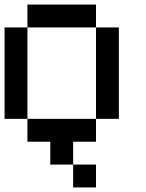

<svg xmlns="http://www.w3.org/2000/svg" viewBox="-20 -620 640 840"><path d="M0 -100V-500H100V-100ZM100 -100H400V0H300V100H200V0H100ZM100 -500V-600H400V-500ZM300 100H400V200H300ZM400 -100V-500H500V-100Z"/></svg>

Font: Galmuri9 Regular
Style: Regular
Weight: 400
Designer: Lee Minseo (quiple)
Version: Version 2.399;hotconv 1.1.1;makeotfexe 2.6.0 DEVELOPMENT